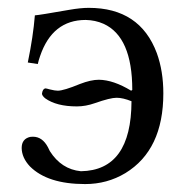

<svg xmlns="http://www.w3.org/2000/svg" viewBox="-20 -459 472 489"><path d="M35.2 -82Q35.2 -105.5 57.1 -110.4Q61 -110.8 64 -110.8Q87.9 -110.8 102.1 -84Q104.5 -78.6 106.9 -74.2Q136.2 -27.8 186 -22.9Q314.5 -24.9 314.9 -201.2Q293 -210 276.9 -210Q260.7 -210 221.7 -196.3Q198.2 -188 175.8 -188Q124 -188 95.2 -208.5Q87.4 -214.8 86.9 -220.2Q88.4 -232.4 95.2 -233.9Q98.1 -233.9 106.4 -231.4Q120.1 -228 127 -228Q142.1 -228 183.6 -245.1Q211.4 -255.9 231.9 -255.9Q269 -255.4 314 -228L316.9 -230Q316.9 -365.2 243.7 -398.4Q222.7 -407.7 198.2 -408.2Q113.3 -408.2 82 -315.9Q78.6 -306.2 76.2 -295.9L50.8 -299.8Q64.5 -366.2 68.8 -419.9Q79.1 -420.4 157.2 -434.1Q185.5 -439 206.1 -439Q336.4 -439 379.4 -323.7Q396 -277.8 396 -221.2Q396 -77.1 299.3 -18.1Q252.9 9.8 196.8 9.8Q101.1 9.8 56.2 -35.2Q35.6 -57.1 35.2 -82Z"/></svg>

Font: Linux Libertine Display O
Style: Regular
Weight: 400
Designer: Philipp H. Poll
Foundry: Philipp H. Poll
Version: Version 5.0.9